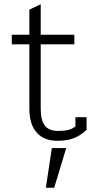

<svg xmlns="http://www.w3.org/2000/svg" viewBox="-20 -642 439 896"><path d="M117 -136V-435H35V-480H117V-597L170 -622V-480H327V-435H170V-135Q170 -80 189.5 -55.5Q209 -31 251 -31Q279 -31 298 -35.5Q317 -40 332 -52V-95H384V-36Q355 -9 324 3Q293 15 247 15Q185 15 151 -23.5Q117 -62 117 -136ZM222 49H289L233 234H194Z"/></svg>

Font: Pridi ExtraLight
Style: Regular
Weight: 275
Designer: Katatrad Team
Foundry: CadsonDemak
Version: Version 1.001